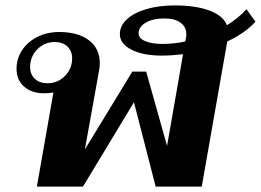

<svg xmlns="http://www.w3.org/2000/svg" viewBox="-20 -688 962 708"><path d="M818 -535 724 0H554L474 -311L286 0H116L177 -347Q163 -344 143 -344Q97 -344 69 -368.5Q41 -393 41 -434Q41 -472 61.5 -503Q82 -534 118 -552Q154 -570 198 -570Q268 -570 308 -539.5Q348 -509 348 -455Q348 -441 345 -426L293 -137L468 -424H519L596 -150L655 -488Q612 -483 577 -483Q507 -483 464.5 -505Q422 -527 422 -562Q422 -593 448 -617Q474 -641 520 -654.5Q566 -668 624 -668Q702 -668 752.5 -649Q803 -630 817 -595Q860 -622 889 -654L922 -608Q884 -566 818 -535ZM663 -535 666 -549Q667 -554 667 -562Q667 -589 645.5 -604.5Q624 -620 587 -620Q544 -620 517.5 -604.5Q491 -589 491 -565Q491 -547 515 -536.5Q539 -526 580 -526Q621 -526 663 -535ZM246 -473Q246 -500 228.5 -516.5Q211 -533 182 -533Q144 -533 117.5 -506Q91 -479 91 -441Q91 -414 108.5 -397.5Q126 -381 155 -381Q193 -381 219.5 -408Q246 -435 246 -473Z"/></svg>

Font: Fahkwang
Style: Bold Italic
Weight: 700
Italic angle: -10°
Designer: Suppakit Chalermlarp | Katatrad Co.,Ltd.
Foundry: Cadson Demak Co.,Ltd.
Version: Version 1.000; ttfautohint (v1.6)